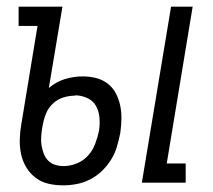

<svg xmlns="http://www.w3.org/2000/svg" viewBox="-20 -550 640 578"><path d="M407 0 495 -530H560L482 -58H539V0ZM170 8Q147 8 125.5 3Q104 -2 87 -15Q70 -28 59 -46.5Q48 -65 43.5 -86Q39 -107 39.5 -129.5Q40 -152 44 -175L93 -472H36V-530H168L127 -285Q149 -304 175.5 -312Q202 -320 229 -320Q250 -320 269.5 -315Q289 -310 304.5 -298Q320 -286 329 -268.5Q338 -251 342 -231.5Q346 -212 345.5 -191Q345 -170 342 -149Q338 -129 332 -108.5Q326 -88 314.5 -69.5Q303 -51 287 -35.5Q271 -20 251.5 -10Q232 0 211 4Q190 8 170 8ZM171 -50Q191 -50 211 -58Q231 -66 245 -81.5Q259 -97 266.5 -117Q274 -137 278 -156Q281 -175 279.5 -195Q278 -215 269 -231Q260 -247 242.5 -255Q225 -263 206 -263Q206 -263 205.5 -262.5Q205 -262 205 -262Q188 -262 170.5 -256.5Q153 -251 139.5 -238.5Q126 -226 119 -209Q112 -192 109 -175L107 -165Q105 -152 104 -138.5Q103 -125 105 -112.5Q107 -100 111.5 -88Q116 -76 124.5 -67Q133 -58 145.5 -54Q158 -50 171 -50Z"/></svg>

Font: Iosevka Slab Light Extended
Style: Italic
Weight: 300
Width: 7
Italic angle: -9°
Monospace: yes
Designer: Belleve Invis
Foundry: Belleve Invis
Version: Version 11.1.0; ttfautohint (v1.8.3)